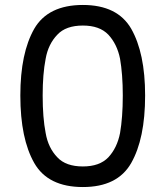

<svg xmlns="http://www.w3.org/2000/svg" viewBox="-20 -754 668 774"><path d="M62 -369C62 -369 62 -369 62 -369C62 -252 81 -162 118 -97C155 -32 221 0 314 0C314 0 314 0 314 0C407 0 472 -32 509 -97C546 -162 565 -252 565 -369C565 -369 565 -369 565 -369C565 -484 546 -573 509 -638C472 -702 407 -734 314 -734C314 -734 314 -734 314 -734C221 -734 155 -702 118 -638C81 -573 62 -484 62 -369ZM475 -369C475 -369 475 -369 475 -369C475 -309 471 -259 464 -218C456 -177 440 -145 417 -120C393 -95 359 -83 314 -83C314 -83 314 -83 314 -83C269 -83 234 -95 211 -120C187 -145 171 -177 164 -218C156 -259 152 -309 152 -369C152 -369 152 -369 152 -369C152 -427 156 -476 164 -517C171 -557 187 -589 211 -614C234 -639 269 -651 314 -651C314 -651 314 -651 314 -651C359 -651 393 -639 417 -614C440 -589 456 -557 464 -517C471 -476 475 -427 475 -369Z"/></svg>

Font: Girnar Poppins
Style: Regular
Weight: 500
Designer: Ninad Kale (Devanagari), Jonny Pinhorn (Latin)
Foundry: Indian Type Foundry
Version: ""